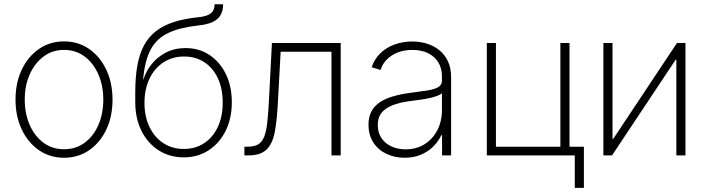

<svg xmlns="http://www.w3.org/2000/svg" viewBox="-20 -748 3405 924"><path d="M288.1 11.2Q220.7 11.2 168 -24.9Q115.2 -61 85 -124.3Q54.7 -187.5 54.7 -268.6Q54.7 -350.1 85 -413.3Q115.2 -476.6 168 -512.7Q220.7 -548.8 288.1 -548.8Q356 -548.8 408.4 -512.7Q460.9 -476.6 491.2 -413.1Q521.5 -349.6 521.5 -268.6Q521.5 -187.5 491.5 -124.3Q461.4 -61 408.7 -24.9Q356 11.2 288.1 11.2ZM288.1 -29.8Q345.2 -29.8 387.7 -61.3Q430.2 -92.8 453.6 -147Q477.1 -201.2 477.1 -268.6Q477.1 -335.9 453.4 -390.1Q429.7 -444.3 387.2 -476.1Q344.7 -507.8 288.1 -507.8Q231.9 -507.8 189.5 -475.8Q147 -443.8 123 -389.9Q99.1 -335.9 99.1 -268.6Q99.1 -201.2 122.8 -147Q146.5 -92.8 189 -61.3Q231.4 -29.8 288.1 -29.8Z M864.7 9.3Q796.9 9.3 744.1 -24.2Q691.4 -57.6 661.1 -117.7Q630.9 -177.7 630.9 -257.3V-302.7Q630.9 -377 641.1 -433.3Q651.4 -489.7 673.6 -530.5Q695.8 -571.3 731.2 -598.6Q766.6 -626 816.9 -642.1Q867.2 -658.2 933.6 -665Q962.9 -668 980.2 -675.5Q997.6 -683.1 1005.1 -696Q1012.7 -709 1012.7 -727.5H1053.7Q1053.7 -697.3 1041.7 -676Q1029.8 -654.8 1003.7 -642.3Q977.5 -629.9 935.1 -625.5Q845.7 -615.7 789.8 -589.4Q733.9 -563 705.3 -509.8Q676.8 -456.5 668.9 -366.7H670.9Q681.6 -403.3 708.5 -437.7Q735.4 -472.2 777.1 -494.4Q818.8 -516.6 873.5 -516.6Q939 -516.6 989 -482.9Q1039.1 -449.2 1067.4 -390.6Q1095.7 -332 1095.7 -255.9Q1095.7 -178.7 1066.2 -118.9Q1036.6 -59.1 984.4 -24.9Q932.1 9.3 864.7 9.3ZM864.7 -31.2Q920.4 -31.2 962.6 -59.1Q1004.9 -86.9 1028.3 -137Q1051.8 -187 1051.8 -254.4Q1051.8 -321.3 1028.6 -371.1Q1005.4 -420.9 963.6 -448.5Q921.9 -476.1 866.2 -476.1Q810.1 -476.1 766.8 -448Q723.6 -419.9 699.5 -369.6Q675.3 -319.3 675.3 -252.9Q675.3 -187.5 699.2 -137.5Q723.1 -87.4 765.9 -59.3Q808.6 -31.2 864.7 -31.2Z M1156.2 0V-42H1170.4Q1202.6 -42 1221.7 -52.7Q1240.7 -63.5 1251.2 -89.6Q1261.7 -115.7 1266.6 -160.9Q1271.5 -206.1 1274.9 -275.4L1288.6 -541H1619.6V0H1575.2V-499H1330.6L1317.9 -264.6Q1313.5 -173.3 1302.7 -114.7Q1292 -56.2 1262.7 -28.1Q1233.4 0 1173.8 0Z M1927.2 11.2Q1880.4 11.2 1840.8 -7.1Q1801.3 -25.4 1777.3 -61.3Q1753.4 -97.2 1753.4 -148.4Q1753.4 -182.6 1765.9 -208.5Q1778.3 -234.4 1803.7 -252.9Q1829.1 -271.5 1868.7 -283.4Q1908.2 -295.4 1962.4 -302.2Q2004.9 -307.6 2037.4 -312.7Q2069.8 -317.9 2088.4 -328.4Q2106.9 -338.9 2106.9 -359.4V-379.9Q2106.9 -418.9 2089.6 -447.5Q2072.3 -476.1 2040.3 -491.9Q2008.3 -507.8 1964.8 -507.8Q1925.3 -507.8 1893.8 -495.4Q1862.3 -482.9 1841.3 -461.4Q1820.3 -439.9 1811.5 -411.6L1768.6 -424.3Q1782.2 -464.8 1811 -492.4Q1839.8 -520 1879.6 -534.2Q1919.4 -548.3 1963.9 -548.3Q2001.5 -548.3 2035.2 -537.8Q2068.8 -527.3 2095 -505.9Q2121.1 -484.4 2136 -452.4Q2150.9 -420.4 2150.9 -377.4V0H2107.4V-97.7H2104Q2089.8 -67.4 2064.9 -42.7Q2040 -18.1 2005.4 -3.4Q1970.7 11.2 1927.2 11.2ZM1932.1 -29.3Q1983.4 -29.3 2022.7 -53.7Q2062 -78.1 2084.5 -121.1Q2106.9 -164.1 2106.9 -219.2V-298.8Q2098.1 -292 2083.3 -286.4Q2068.4 -280.8 2049.1 -276.4Q2029.8 -272 2008.5 -269Q1987.3 -266.1 1965.8 -263.2Q1906.7 -256.3 1869.6 -241.7Q1832.5 -227.1 1815.2 -203.9Q1797.9 -180.7 1797.9 -147Q1797.9 -110.4 1815.4 -84Q1833 -57.6 1863.5 -43.5Q1894 -29.3 1932.1 -29.3Z M2322.8 0V-541H2366.7V-42H2676.8V-541H2720.7V0ZM2746.1 156.2V0H2698.7V-42H2790V156.2Z M3278.8 0H3234.9V-460.4H3231.4L2925.3 0H2883.8V-541H2927.7V-79.6H2931.2L3237.8 -541H3278.8Z"/></svg>

Font: Inter 17pt ExtraLight
Style: Regular
Weight: 250
Version: Version 4.001;git-66647c0bb